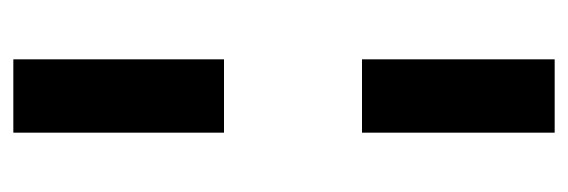

<svg xmlns="http://www.w3.org/2000/svg" viewBox="-302 -398 852 288"><g transform="rotate(90 124.0 -254.0)"><path d="M69 152V-164H179V152ZM69 -371V-660H179V-371Z"/></g></svg>

Font: Bricolage Grotesque SemiCondensed SemiBold
Style: Regular
Weight: 600
Width: 4
Designer: Mathieu Triay
Foundry: Atelier Triay
Version: Version 1.001;gftools[0.9.33.dev8+g029e19f]